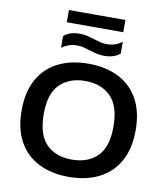

<svg xmlns="http://www.w3.org/2000/svg" viewBox="-111 -1167 1096 1268"><g transform="rotate(10 437.0 -533.0)"><path d="M436.5 9.5Q320.5 9.5 234.5 -33.5Q148.5 -76.5 101.5 -161Q54.5 -245.5 54.5 -370Q54.5 -494.5 101.8 -579Q149 -663.5 235 -706.5Q321 -749.5 436.5 -749.5Q553 -749.5 639 -706.2Q725 -663 772 -578.5Q819 -494 819 -370Q819 -246 771.5 -161.5Q724 -77 638 -33.8Q552 9.5 436.5 9.5ZM436.5 -106.5Q545 -106.5 607.8 -169.5Q670.5 -232.5 670.5 -367Q670.5 -506 607 -569.8Q543.5 -633.5 436.5 -633.5Q329.5 -633.5 266 -571.2Q202.5 -509 202.5 -373Q202.5 -232.5 265.5 -169.5Q328.5 -106.5 436.5 -106.5ZM527 -818.5Q499 -818.5 475 -824.5Q451 -830.5 428 -837.5Q407 -844 386.2 -849.5Q365.5 -855 343 -855Q310.5 -855 286.8 -846.8Q263 -838.5 239 -821.5V-900.5Q259.5 -917.5 285 -926Q310.5 -934.5 346 -934.5Q374 -934.5 398 -928.5Q422 -922.5 445 -915Q466 -908.5 486.8 -903Q507.5 -897.5 530 -897.5Q562.5 -897.5 586.2 -905.8Q610 -914 634 -931V-852.5Q594.5 -818.5 527 -818.5ZM247 -994V-1076H626V-994Z"/></g></svg>

Font: Encode Sans Expanded Expanded SemiBold
Style: Regular
Weight: 600
Width: 7
Designer: Multiple Designers
Foundry: Impallari Type
Version: Version 3.000; ttfautohint (v1.8.3) -l 8 -r 50 -G 200 -x 14 